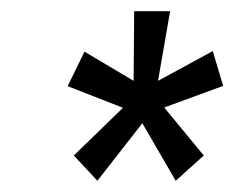

<svg xmlns="http://www.w3.org/2000/svg" viewBox="-20 -714 418 342"><path d="M153.5 -392 111.5 -437 199 -522 100.5 -560.5 130.5 -622 218 -570 219 -694H283L261.5 -570L359 -623L377.5 -561L272.5 -522.5L343 -437L293 -392L233.5 -494.5Z"/></svg>

Font: Karla Medium
Style: Italic
Weight: 500
Italic angle: -8°
Designer: Jonathan Pinhorn
Version: Version 2.001